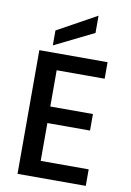

<svg xmlns="http://www.w3.org/2000/svg" viewBox="-101 -1003 726 1064"><g transform="rotate(10 262.0 -470.5)"><path d="M459 -603H189V-399H429V-306H189V-93H459V0H75V-696H459ZM365 -941V-844L144 -735V-819Z"/></g></svg>

Font: Poppins Medium
Style: Regular
Weight: 500
Designer: Ninad Kale (Devanagari), Jonny Pinhorn (Latin)
Version: Version 5.002